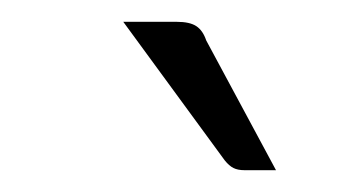

<svg xmlns="http://www.w3.org/2000/svg" viewBox="-20 -737 334 176"><path d="M93 -717H142Q154 -717 160 -713Q166 -709 169 -700L233 -581H204Q198 -581 194 -583Q190 -585 186 -590Z"/></svg>

Font: Aleo Light
Style: Italic
Weight: 300
Italic angle: -7°
Designer: Alessio Laiso
Foundry: Alessio Laiso
Version: Version 2.001;gftools[0.9.29]